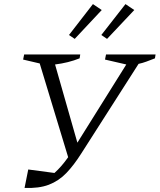

<svg xmlns="http://www.w3.org/2000/svg" viewBox="-20 -913 780 938"><path d="M100 5 118 -85 246 -68Q280 -98 313 -145L174 -603L93 -622L98 -647H372L369 -628Q314 -606 249 -598L358 -216L597 -598L493 -622L498 -647H740L737 -628Q714 -619 695 -612Q676 -605 657 -601L377 -163Q341 -106 304 -67.5Q267 -29 218.5 -10.5Q170 8 100 5ZM434 -893 477 -864 345 -723 317 -742ZM593 -893 636 -864 503 -723 475 -742Z"/></svg>

Font: Piazzolla Light
Style: Italic
Weight: 300
Italic angle: -11.3°
Designer: Juan Pablo del Peral
Foundry: Huerta Tipografica
Version: Version 1.330